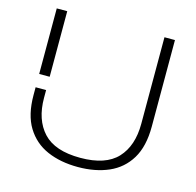

<svg xmlns="http://www.w3.org/2000/svg" viewBox="-110 -864 1012 990"><g transform="rotate(15 396.5 -369.0)"><path d="M73 -750H129V-400H73ZM73 -329H129V-288Q129 -171 191 -104Q253 -37 389 -37Q524 -37 586 -103.5Q648 -170 648 -288V-750H704V-288Q704 -182 664 -116Q624 -50 553 -19Q482 12 389 12Q296 12 225 -19Q154 -50 113.5 -116Q73 -182 73 -288Z"/></g></svg>

Font: Unbounded ExtraLight
Style: Regular
Weight: 250
Designer: Luke Prowse, Jean-Baptiste Morizot, Fátima Lázaro, Florian Runge
Foundry: NaN
Version: Version 1.701;gftools[0.9.28.dev5+ged2979d]